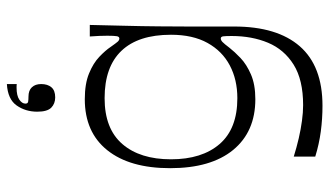

<svg xmlns="http://www.w3.org/2000/svg" viewBox="-223 -546 975 569"><g transform="rotate(-90 264.5 -261.5)"><path d="M235.7 206.7Q197 206.7 159.4 201.7Q121.9 196.7 85 185.3V121.6Q112.4 130.1 139.4 136.4Q166.3 142.6 191.1 145.9Q215.9 149.3 237.6 149.3Q312.4 149.3 357.4 121.2Q402.3 93.1 422.3 45.4Q442.3 -2.4 442.3 -62.3Q442.3 -80.7 441.3 -87.7Q440.3 -94.7 434.9 -94.7Q429.9 -94.7 424.6 -89.7Q419.3 -84.7 407.1 -68.6Q396.1 -54.4 377.3 -36.4Q358.4 -18.3 328.4 -5.3Q298.4 7.7 254.9 7.7Q158.7 7.7 104.6 -58.1Q50.6 -124 50.6 -244.7Q50.6 -364.6 103.9 -431.1Q157.3 -497.7 254.9 -497.7Q301 -497.7 331.4 -485.1Q361.9 -472.6 380.7 -454.6Q399.6 -436.6 409.7 -421.4Q421 -405.3 425.4 -400.3Q429.9 -395.3 434.9 -395.3Q440.3 -395.3 441.7 -402.8Q443.1 -410.3 443.1 -431Q443.1 -440.3 442.6 -454.3Q442 -468.3 440.9 -482.9H475.1Q474.1 -435.1 472.7 -381.5Q471.3 -327.9 470.9 -278.1Q470.4 -228.3 470.4 -191.3Q470.4 -162.9 470.4 -144.3Q470.4 -125.7 470.4 -106.4Q470.4 -87 470.4 -54.9Q470.4 72.4 411.7 139.6Q353 206.7 235.7 206.7ZM258 -45.6Q312.9 -45.6 355.2 -68Q397.6 -90.4 421.8 -134.1Q446 -177.7 446 -242.3Q446 -339.3 398.4 -389.1Q350.9 -439 258 -439Q167.7 -439 122.3 -386.6Q76.9 -334.1 76.9 -242.3Q76.9 -150.4 122.3 -98Q167.7 -45.6 258 -45.6ZM299.9 -699.4Q297.3 -699.7 295.1 -699.8Q292.9 -699.9 289.6 -699.9Q265.4 -699.9 253.6 -691.7Q241.9 -683.6 241.9 -673.6Q241.9 -666.6 247.8 -665.6Q253.7 -664.6 262.7 -664.6Q281 -664.6 290.4 -654.5Q299.9 -644.4 299.9 -627Q299.9 -608 290.4 -596.7Q280.9 -585.4 260.4 -585.4Q241.9 -585.4 229.9 -597.1Q218 -608.9 218 -638.6Q218 -673.3 236.4 -699.6Q254.9 -726 299.9 -728.6Z"/></g></svg>

Font: Ojuju ExtraLight
Style: Regular
Weight: 200
Designer: Chisaokwu Joboson, Mirko Velimirovic
Foundry: Udi Foundry
Version: Version 1.000